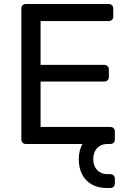

<svg xmlns="http://www.w3.org/2000/svg" viewBox="-20 -720 646 960"><path d="M513.4 220Q469.7 220 438.2 201.9Q406.7 183.8 390.3 151.3Q373.9 118.8 373.9 75.8Q373.9 53.7 378.7 34.5Q383.4 15.3 391.9 0H109.6Q99.4 0 93.1 -6.4Q86.7 -12.7 86.7 -22.9V-676.3Q86.7 -687.3 93.1 -693.6Q99.4 -700 109.6 -700H522.7Q533.7 -700 540.1 -693.6Q546.4 -687.3 546.4 -676.3V-637.6Q546.4 -627.4 540.1 -621.1Q533.7 -614.7 522.7 -614.7H182.9V-395.7H500.7Q511.7 -395.7 518.1 -389.3Q524.4 -382.9 524.4 -371.9V-335.4Q524.4 -325.2 518.1 -318.8Q511.7 -312.4 500.7 -312.4H182.9V-85.3H530.7Q541.7 -85.3 548.1 -78.9Q554.4 -72.6 554.4 -61.6V-22.9Q554.4 -12.7 548.1 -6.4Q541.7 0 530.7 0H511.7Q481.9 1.6 464.1 22.2Q446.3 42.8 446.3 75.8Q446.3 109.7 465.7 130.3Q485.2 150.8 517.4 150.8H531.5Q541.7 150.8 548.1 157.2Q554.4 163.6 554.4 173.8V197.1Q554.4 207.3 548.1 213.6Q541.7 220 531.5 220Z"/></svg>

Font: Rubik Light
Style: Regular
Weight: 300
Designer: Hubert and Fischer
Foundry: Hubert and Fischer
Version: Version 2.300;gftools[0.9.30]